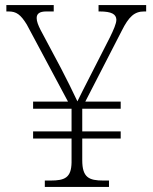

<svg xmlns="http://www.w3.org/2000/svg" viewBox="-20 -734 599 754"><path d="M156 0H408V-25H386C329 -25 303 -37 303 -105V-190H454V-218H303V-307H454V-335H315L458 -613C486 -669 508 -689 546 -689H554V-714H367V-689H371C419 -689 436 -678 437 -657C437 -641 426 -617 412 -588L337 -441C315 -398 293 -355 284 -336C265 -376 242 -423 220 -465L139 -617C130 -635 124 -650 124 -663C124 -680 135 -689 162 -689H191V-714H5V-689H14C44 -689 61 -677 85 -638L247 -335H110V-307H261V-218H110V-190H261V-96C260 -36 234 -25 179 -25H156Z"/></svg>

Font: Noto Serif Devanagari ExtraLight
Style: Regular
Weight: 200
Designer: Universal Thirst, Indian Type Foundry and the Monotype Design Team
Foundry: Monotype Imaging Inc.
Version: Version 2.004